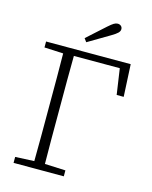

<svg xmlns="http://www.w3.org/2000/svg" viewBox="-127 -948 814 1030"><g transform="rotate(15 280.0 -433.0)"><path d="M245 -745Q271 -768 296 -791Q321 -814 346 -836Q365 -853 376 -859.5Q387 -866 397 -866Q408 -866 415.5 -859.5Q423 -853 423 -842Q423 -831 413 -821Q403 -811 379 -797Q349 -780 319 -761.5Q289 -743 259 -726ZM50 -641V-674H520L529 -495H490L469 -638H214Q213 -571 213 -502.5Q213 -434 213 -366V-308Q213 -241 213 -173.5Q213 -106 214 -38L329 -33V0H50V-33L155 -38Q156 -106 156 -173.5Q156 -241 156 -308V-366Q156 -434 156 -501.5Q156 -569 155 -636Z"/></g></svg>

Font: Source Serif 4 SmText Light
Style: Regular
Weight: 300
Designer: Frank Grießhammer
Foundry: Adobe
Version: Version 4.005;hotconv 1.1.0;makeotfexe 2.6.0